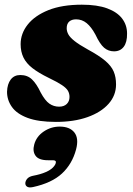

<svg xmlns="http://www.w3.org/2000/svg" viewBox="-20 -505 568 819"><path d="M232 -50Q253 -50 264.8 -61.5Q276.5 -73 276.5 -91.5Q276.5 -106 269.8 -117.8Q263 -129.5 244 -142.2Q225 -155 187.5 -173Q144.5 -194 118.2 -214.5Q92 -235 80 -259.8Q68 -284.5 68 -316.5Q68 -362 98.2 -400.2Q128.5 -438.5 186.5 -461.8Q244.5 -485 329 -485Q395 -485 437.5 -469.2Q480 -453.5 501 -425.8Q522 -398 522 -362Q522.5 -325 507.8 -305.5Q493 -286 466.5 -286Q442 -286 424 -301.5Q406 -317 387 -357.5Q369.5 -390 349.8 -406.2Q330 -422.5 304.5 -422.5Q286 -422.5 275.2 -413Q264.5 -403.5 264.5 -384.5Q264.5 -371.5 271.5 -358.5Q278.5 -345.5 298 -330Q317.5 -314.5 354.5 -294Q402.5 -268 428.8 -245.8Q455 -223.5 465 -199.8Q475 -176 475 -145Q475 -98 443 -62Q411 -26 353.5 -5.5Q296 15 218.5 15Q143.5 15 97.5 -2.2Q51.5 -19.5 30.8 -48.8Q10 -78 10 -113.5Q11 -146.5 25.8 -165.8Q40.5 -185 66.5 -185Q97 -185 116.5 -166.2Q136 -147.5 153.5 -110.5Q172 -76 190.5 -63Q209 -50 232 -50ZM184.5 178.5Q145.5 178.5 131.8 159.5Q118 140.5 126 111.5Q135 77.5 166.2 56.2Q197.5 35 234.5 35Q277.5 35 297.2 60Q317 85 304.5 132.5Q288 194.5 244.5 235Q201 275.5 120.5 293Q103.5 296.5 95.5 291.2Q87.5 286 88 275.5Q89 265.5 96.5 257Q104 248.5 120 245Q154 238.5 174.8 229.2Q195.5 220 205.8 209.5Q216 199 218 190Q221 178.5 205.5 178.5Z"/></svg>

Font: Fraunces
Style: Italic
Weight: 900
Italic angle: -16°
Version: Version 1.000;[0bf87f6ff]